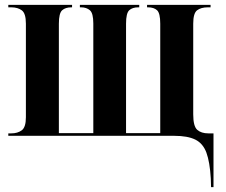

<svg xmlns="http://www.w3.org/2000/svg" viewBox="-20 -556 925 786"><path d="M843 175Q839 107 825 69Q811 31 779.5 15.5Q748 0 693 0H14V-10H26Q52 -10 69 -22.5Q86 -35 86 -76V-459Q86 -501 69.5 -513.5Q53 -526 26 -526H14V-536H275V-526H272Q248 -526 234.5 -514Q221 -502 221 -459V-11H362V-460Q362 -502 348 -514Q334 -526 312 -526H307V-536H550V-526H546Q522 -526 509 -514Q496 -502 496 -459V-11H636V-459Q636 -502 623 -514Q610 -526 586 -526H582V-536H842V-526H831Q803 -526 787 -514Q771 -502 771 -459V-88Q771 -39 787.5 -24.5Q804 -10 833 -10H854V210H844Z"/></svg>

Font: Noto Serif Display Condensed
Style: Bold
Weight: 700
Width: 3
Designer: Monotype Design Team
Foundry: Monotype Imaging Inc.
Version: Version 2.009